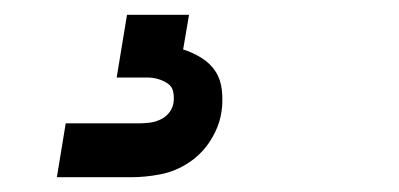

<svg xmlns="http://www.w3.org/2000/svg" viewBox="-20 -20 540 260"><path d="M57 220 69 147H169Q176 147 183.5 146Q191 145 198 141.5Q205 138 209.5 132Q214 126 215 119Q216 111 214.5 104Q213 97 207 93Q201 89 194 87Q187 85 180 85H138L152 0H236L228 47Q241 51 253 58.5Q265 66 272 77Q279 88 280.5 102.5Q282 117 280 131Q277 151 265.5 169.5Q254 188 236 200Q218 212 197.5 216Q177 220 157 220Z"/></svg>

Font: Iosevka Curly Semibold
Style: Italic
Weight: 600
Italic angle: -9°
Monospace: yes
Designer: Belleve Invis
Foundry: Belleve Invis
Version: Version 22.1.2; ttfautohint (v1.8.4)